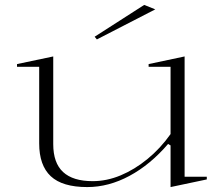

<svg xmlns="http://www.w3.org/2000/svg" viewBox="-20 -744 900 779"><path d="M334 15Q233 15 186 -29Q139 -73 139 -162V-473H49V-484L196 -515V-159Q196 -83 236 -46Q276 -9 356 -9Q413 -9 469.5 -32.5Q526 -56 578.5 -99Q631 -142 672 -200V-473H583V-484L729 -515V-27H819V-16L672 15V-154L662 -160Q590 -76 505.5 -30.5Q421 15 334 15ZM373 -584 364 -595 565 -724 610 -706Z"/></svg>

Font: Kalnia SemiExpanded ExtraLight
Style: Regular
Weight: 250
Width: 6
Designer: Frida Medrano
Foundry: Frida Medrano
Version: Version 1.105